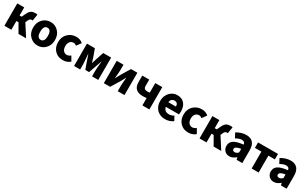

<svg xmlns="http://www.w3.org/2000/svg" viewBox="314 -2401 6696 4234"><g transform="rotate(30 3662.0 -284.5)"><path d="M625 0H431L303 -223H249V0H72V-569H249V-363H301L350 -464Q382 -533 427 -560Q466 -583 534 -583Q559 -583 581 -575L554 -410Q540 -414 532 -414Q484 -414 461 -360L433 -299Z M725 -65Q640 -149 640 -284Q640 -420 725 -504Q805 -583 919 -583Q1033 -583 1112 -504Q1197 -420 1197 -284Q1197 -149 1112 -65Q1033 14 919 14Q805 14 725 -65ZM1015 -284Q1015 -439 919 -439Q822 -439 822 -284Q822 -130 919 -130Q1015 -130 1015 -284Z M1359 -65Q1277 -146 1277 -284Q1277 -421 1367 -504Q1451 -583 1576 -583Q1671 -583 1742 -522L1659 -408Q1622 -439 1586 -439Q1528 -439 1493 -397Q1459 -355 1459 -284Q1459 -214 1493 -172Q1527 -130 1580 -130Q1629 -130 1679 -170L1747 -53Q1672 14 1560 14Q1437 14 1359 -65Z M1846 -569H2048L2115 -383L2154 -258H2159Q2163 -273 2178 -318Q2191 -357 2198 -383L2260 -569H2462V0H2304V-132Q2304 -208 2323 -384H2318Q2309 -356 2290 -302L2201 -49H2105L2043 -221Q2035 -246 2015 -303L1987 -384H1982Q2001 -178 2001 -132V0H1846Z M2604 -569H2776V-421Q2776 -378 2760 -220H2764L2797 -280Q2820 -321 2829 -339L2968 -569H3130V0H2958V-148Q2958 -189 2974 -349H2970L2905 -230L2765 0H2604Z M3586 -189Q3546 -181 3487 -181Q3255 -181 3255 -404V-569H3432V-404Q3432 -320 3526 -320Q3559 -320 3586 -327V-569H3764V0H3586Z M3959 -65Q3876 -146 3876 -284Q3876 -417 3959 -503Q4037 -583 4146 -583Q4265 -583 4330 -504Q4390 -430 4390 -308Q4390 -258 4382 -232H4048Q4071 -122 4190 -122Q4249 -122 4310 -158L4369 -51Q4278 14 4165 14Q4039 14 3959 -65ZM4239 -348Q4239 -447 4149 -447Q4062 -447 4045 -348Z M4554 -65Q4472 -146 4472 -284Q4472 -421 4562 -504Q4646 -583 4771 -583Q4866 -583 4937 -522L4854 -408Q4817 -439 4781 -439Q4723 -439 4688 -397Q4654 -355 4654 -284Q4654 -214 4688 -172Q4722 -130 4775 -130Q4824 -130 4874 -170L4942 -53Q4867 14 4755 14Q4632 14 4554 -65Z M5594 0H5400L5272 -223H5218V0H5041V-569H5218V-363H5270L5319 -464Q5351 -533 5396 -560Q5435 -583 5503 -583Q5528 -583 5550 -575L5523 -410Q5509 -414 5501 -414Q5453 -414 5430 -360L5402 -299Z M5681 -37Q5636 -85 5636 -159Q5636 -250 5711 -300Q5786 -350 5952 -368Q5946 -441 5866 -441Q5806 -441 5717 -391L5655 -508Q5780 -583 5900 -583Q6130 -583 6130 -323V0H5985L5972 -57H5968Q5889 14 5805 14Q5728 14 5681 -37ZM5952 -169V-260Q5805 -240 5805 -173Q5805 -124 5866 -124Q5910 -124 5952 -169Z M6368 -430H6203V-569H6711V-430H6546V0H6368Z M6810 -37Q6765 -85 6765 -159Q6765 -250 6840 -300Q6915 -350 7081 -368Q7075 -441 6995 -441Q6935 -441 6846 -391L6784 -508Q6909 -583 7029 -583Q7259 -583 7259 -323V0H7114L7101 -57H7097Q7018 14 6934 14Q6857 14 6810 -37ZM7081 -169V-260Q6934 -240 6934 -173Q6934 -124 6995 -124Q7039 -124 7081 -169Z"/></g></svg>

Font: KaiGen Gothic KR Heavy
Style: Heavy
Weight: 900
Designer: Ryoko NISHIZUKA  (kana & ideographs); Paul D. Hunt (Latin, Greek & Cyrillic); Wenlong ZHANG  (bopomofo); Sandoll Communi
Foundry: Adobe Systems Incorporated
Version: Version 1.002 March 28, 2018